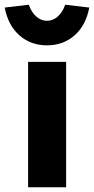

<svg xmlns="http://www.w3.org/2000/svg" viewBox="-55 -793 398 813"><path d="M64 0V-531H225V0ZM144 -601Q75 -601 27 -643.5Q-21 -686 -35 -761L67 -773Q78 -741 98.5 -723Q119 -705 144 -705Q169 -705 189.5 -723Q210 -741 221 -773L323 -761Q309 -686 261 -643.5Q213 -601 144 -601Z"/></svg>

Font: Lexend Deca
Style: Bold
Weight: 700
Designer: Bonnie Shaver-Troup, Thomas Jockin
Foundry: Lexend
Version: Version 1.008; ttfautohint (v1.8.4.7-5d5b)